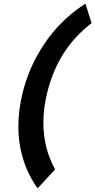

<svg xmlns="http://www.w3.org/2000/svg" viewBox="-20 -813 512 1031"><path d="M233.9 -316.9Q212.9 -233.4 212.9 -153.8Q212.9 -17.6 275.9 96.7L182.1 198.2Q131.3 127.9 105 43.5Q78.6 -41 78.6 -135.3Q78.6 -223.1 102.1 -316.9Q127.9 -419.9 177.7 -511Q227.5 -602.1 294.4 -673.6Q361.3 -745.1 439 -793L471.7 -689Q379.9 -617.7 321.5 -526.4Q263.2 -435.1 233.9 -316.9Z"/></svg>

Font: Lesson One
Style: Bold Italic
Weight: 700
Italic angle: -14°
Designer: But Ko, Victor Gaultney, Annie Olsen, Julie Remington, Don Collingsworth, Eric Hays, Becca Hirsbrunner
Version: Version 1.100